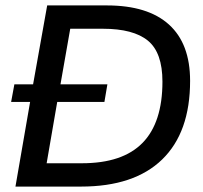

<svg xmlns="http://www.w3.org/2000/svg" viewBox="-20 -688 750 708"><path d="M37 0 91 -312H21L33 -377H102L154 -668H374Q525 -668 603 -597.5Q681 -527 681 -390Q681 -200 578 -100Q475 0 279 0ZM152 -86H282Q432 -86 505.5 -161Q579 -236 579 -387Q579 -494 525.5 -538Q472 -582 359 -582H239L203 -377H376L365 -312H191Z"/></svg>

Font: Gantari Medium
Style: Italic
Weight: 500
Italic angle: -10°
Designer: Anugrah Pasau
Foundry: Lafontype
Version: Version 1.000